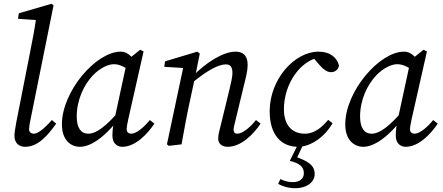

<svg xmlns="http://www.w3.org/2000/svg" viewBox="-20 -760 2333 1011"><path d="M112 13C183 13 233 -50 276 -109L253 -128C213 -82 179 -56 158 -56C145 -56 133 -64 133 -79C133 -89 136 -110 142 -137L262 -732L251 -740L79 -690L75 -661L192 -653L173 -684C164 -615 151 -547 137 -478L65 -112C59 -77 56 -59 56 -45C56 -6 81 13 112 13Z M401 13C472 13 561 -66 631 -170H634L622 -192C535 -89 485 -56 444 -56C408 -56 384 -85 384 -146C384 -234 422 -314 470 -364C506 -401 548 -422 580 -422C614 -422 648 -401 673 -380L710 -406C684 -452 658 -488 615 -488C486 -488 306 -279 306 -105C306 -22 353 13 401 13ZM624 13C691 13 754 -51 793 -109L769 -128C734 -85 696 -56 671 -56C658 -56 647 -64 647 -78C647 -89 650 -110 656 -135L736 -489L718 -498L657 -449L650 -443L583 -133L582 -128C575 -95 572 -74 572 -45C572 -5 597 13 624 13Z M869 8 936 0C949 -71 961 -140 976 -210L1005 -344L1007 -353L1032 -478L1019 -488L849 -437L845 -408L965 -401L947 -415L859 0L869 8ZM1179 13C1248 13 1313 -50 1352 -109L1328 -128C1292 -83 1254 -56 1229 -56C1217 -56 1210 -63 1210 -77C1210 -87 1215 -107 1222 -135L1267 -321C1275 -354 1284 -387 1284 -419C1284 -465 1262 -488 1220 -488C1154 -488 1063 -429 996 -360H990L991 -323C1070 -389 1131 -421 1169 -421C1191 -421 1204 -410 1204 -375C1204 -355 1196 -322 1188 -288L1145 -111C1135 -70 1129 -53 1129 -30C1129 -4 1148 13 1179 13Z M1549 13C1618 13 1691 -41 1731 -111L1708 -129C1680 -95 1639 -56 1586 -56C1520 -56 1475 -98 1475 -185C1475 -321 1564 -442 1661 -457H1676V-468H1619L1664 -416C1682 -396 1701 -380 1723 -380C1741 -380 1761 -390 1765 -415C1754 -458 1718 -488 1657 -488C1531 -488 1400 -343 1400 -174C1400 -49 1462 13 1549 13ZM1506 87C1553 99 1580 115 1580 152C1580 182 1557 199 1522 199C1497 199 1478 193 1456 183L1445 208C1466 221 1500 231 1534 231C1598 231 1637 197 1637 157C1637 110 1603 89 1535 65L1537 86L1577 0H1549L1506 87Z M1893 13C1964 13 2053 -66 2123 -170H2126L2114 -192C2027 -89 1977 -56 1936 -56C1900 -56 1876 -85 1876 -146C1876 -234 1914 -314 1962 -364C1998 -401 2040 -422 2072 -422C2106 -422 2140 -401 2165 -380L2202 -406C2176 -452 2150 -488 2107 -488C1978 -488 1798 -279 1798 -105C1798 -22 1845 13 1893 13ZM2116 13C2183 13 2246 -51 2285 -109L2261 -128C2226 -85 2188 -56 2163 -56C2150 -56 2139 -64 2139 -78C2139 -89 2142 -110 2148 -135L2228 -489L2210 -498L2149 -449L2142 -443L2075 -133L2074 -128C2067 -95 2064 -74 2064 -45C2064 -5 2089 13 2116 13Z"/></svg>

Font: Source Serif 4 Variable
Style: Italic
Weight: 400
Italic angle: -12°
Designer: Frank Grießhammer
Foundry: Adobe Systems Incorporated
Version: Version 4.004;hotconv 1.0.116;makeotfexe 2.5.65601